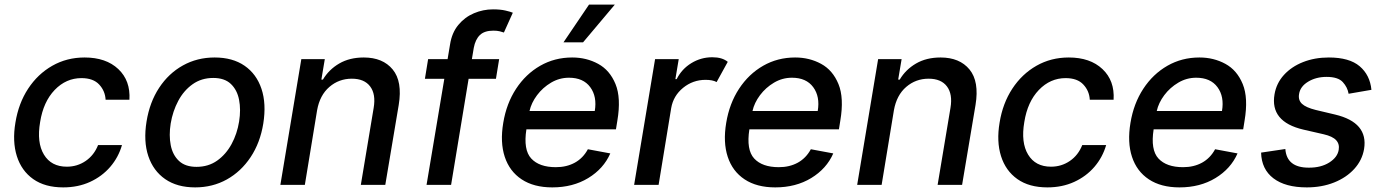

<svg xmlns="http://www.w3.org/2000/svg" viewBox="-20 -802 6002 833"><path d="M254.3 11Q175.1 11 124.1 -25Q73.2 -61.1 53.1 -124.6Q33 -188.2 46.9 -270.2Q60.4 -353.7 102.1 -417.3Q143.8 -480.8 206.9 -516.7Q269.9 -552.6 346.9 -552.6Q440 -552.6 493.3 -502.3Q546.5 -452.1 541.5 -369.3H438.2Q436.1 -407.7 410.2 -435.4Q384.2 -463.1 333.5 -463.1Q266.7 -463.1 217.3 -411.8Q168 -360.4 154.1 -272.7Q138.8 -183.6 170.6 -131.2Q202.4 -78.8 269.9 -78.8Q315.3 -78.8 351.7 -103.7Q388.1 -128.6 405.5 -172.6H509.2Q494 -119.7 458.3 -78.1Q422.6 -36.6 370.6 -12.8Q318.5 11 254.3 11Z M826.7 11Q748.6 11 696.7 -24.9Q644.9 -60.7 623.4 -125Q601.9 -189.3 615.8 -274.9Q629.3 -358.7 670.5 -421.2Q711.6 -483.7 773.6 -518.1Q835.6 -552.6 911.2 -552.6Q989.3 -552.6 1041.2 -516.7Q1093 -480.8 1114.5 -416.4Q1136 -351.9 1122.2 -265.6Q1108.7 -182.5 1067.3 -120.2Q1025.9 -57.9 964.1 -23.4Q902.3 11 826.7 11ZM832.7 -78.1Q883.9 -78.1 922.1 -105.1Q960.2 -132.1 984.6 -176.8Q1008.9 -221.6 1017.4 -274.9Q1025.6 -326.3 1017.2 -369.1Q1008.9 -411.9 981.5 -437.9Q954.2 -463.8 905.2 -463.8Q854 -463.8 815.7 -436.6Q777.3 -409.4 753.4 -364.5Q729.4 -319.6 720.5 -266Q712.4 -214.8 720.7 -172.2Q729 -129.6 756.4 -103.9Q783.7 -78.1 832.7 -78.1Z M1355.8 -323.9 1302.6 0H1196.4L1287.3 -545.5H1389.2L1374.3 -456.7H1381Q1407 -500.4 1451.9 -526.5Q1496.8 -552.6 1558.2 -552.6Q1641 -552.6 1683.8 -500.5Q1726.6 -448.5 1709.9 -346.9L1651.6 0H1545.5L1601.2 -334.2Q1611.2 -393.5 1585.9 -427Q1560.7 -460.6 1506.4 -460.6Q1450.6 -460.6 1409.1 -424.9Q1367.5 -389.2 1355.8 -323.9Z M2145.6 -545.5 2131.7 -460.2H2013.1L1937.1 0H1830.6L1907.7 -460.2H1823.5L1837.4 -545.5H1921.9L1932.5 -608.7Q1940.3 -659.8 1968.4 -693.7Q1996.4 -727.6 2036.2 -744.5Q2076 -761.4 2119 -761.4Q2151.3 -761.4 2173.1 -756.2Q2195 -751.1 2204.9 -746.8L2166.2 -660.9Q2159.1 -663.4 2148.1 -666.2Q2137.1 -669 2120.4 -669Q2081.7 -669 2062 -649.9Q2042.3 -630.7 2035.5 -594.5L2027.3 -545.5Z M2376.1 11Q2295.8 11 2243.3 -23.8Q2190.7 -58.6 2169.9 -121.6Q2149.1 -184.7 2163.4 -269.2Q2177.2 -353 2219.1 -416.9Q2261 -480.8 2323.7 -516.7Q2386.4 -552.6 2462.4 -552.6Q2524.5 -552.6 2575.1 -525Q2625.7 -497.5 2650.4 -437.3Q2675.1 -377.1 2658.4 -278.4L2652.3 -240.8H2263.8Q2250 -152 2284.8 -114.3Q2319.6 -76.7 2391.7 -76.7Q2438.2 -76.7 2473.9 -96.2Q2509.6 -115.8 2530.5 -154.5L2627.8 -136.4Q2598.7 -70 2532.1 -29.5Q2465.6 11 2376.1 11ZM2277.3 -320.3H2560.4Q2571 -382.8 2540.8 -423.8Q2510.7 -464.8 2448.5 -464.8Q2407 -464.8 2370.9 -443.5Q2334.9 -422.2 2310 -389Q2285.2 -355.8 2277.3 -320.3ZM2424.7 -618.3 2535.5 -782H2647.4L2509.6 -618.3Z M2731.2 0 2822.1 -545.5H2924.7L2910.2 -458.8H2915.8Q2937.9 -502.8 2979.6 -528.2Q3021.3 -553.6 3070.3 -553.6Q3113.6 -553.6 3137.4 -533.7L3089.1 -446Q3071.7 -455.6 3041.2 -455.6Q2986.2 -455.6 2943.7 -421Q2901.3 -386.4 2892 -333.1L2837.4 0Z M3343.4 11Q3263.1 11 3210.6 -23.8Q3158 -58.6 3137.3 -121.6Q3116.5 -184.7 3130.7 -269.2Q3144.5 -353 3186.4 -416.9Q3228.3 -480.8 3291 -516.7Q3353.7 -552.6 3429.7 -552.6Q3491.8 -552.6 3542.4 -525Q3593 -497.5 3617.7 -437.3Q3642.4 -377.1 3625.7 -278.4L3619.7 -240.8H3231.2Q3217.3 -152 3252.1 -114.3Q3286.9 -76.7 3359 -76.7Q3405.5 -76.7 3441.2 -96.2Q3476.9 -115.8 3497.9 -154.5L3595.2 -136.4Q3566.1 -70 3499.5 -29.5Q3432.9 11 3343.4 11ZM3244.7 -320.3H3527.7Q3538.4 -382.8 3508.2 -423.8Q3478 -464.8 3415.8 -464.8Q3374.3 -464.8 3338.2 -443.5Q3302.2 -422.2 3277.3 -389Q3252.5 -355.8 3244.7 -320.3Z M3858.3 -323.9 3805 0H3698.9L3789.8 -545.5H3891.7L3876.8 -456.7H3883.5Q3909.4 -500.4 3954.4 -526.5Q3999.3 -552.6 4060.7 -552.6Q4143.5 -552.6 4186.3 -500.5Q4229 -448.5 4212.4 -346.9L4154.1 0H4047.9L4103.7 -334.2Q4113.6 -393.5 4088.4 -427Q4063.2 -460.6 4008.9 -460.6Q3953.1 -460.6 3911.6 -424.9Q3870 -389.2 3858.3 -323.9Z M4524.1 11Q4445 11 4394 -25Q4343 -61.1 4323 -124.6Q4302.9 -188.2 4316.8 -270.2Q4330.3 -353.7 4372 -417.3Q4413.7 -480.8 4476.7 -516.7Q4539.8 -552.6 4616.8 -552.6Q4709.9 -552.6 4763.1 -502.3Q4816.4 -452.1 4811.4 -369.3H4708.1Q4706 -407.7 4680 -435.4Q4654.1 -463.1 4603.3 -463.1Q4536.6 -463.1 4487.2 -411.8Q4437.9 -360.4 4424 -272.7Q4408.7 -183.6 4440.5 -131.2Q4472.3 -78.8 4539.8 -78.8Q4585.2 -78.8 4621.6 -103.7Q4658 -128.6 4675.4 -172.6H4779.1Q4763.8 -119.7 4728.2 -78.1Q4692.5 -36.6 4640.4 -12.8Q4588.4 11 4524.1 11Z M5097.3 11Q5017 11 4964.5 -23.8Q4911.9 -58.6 4891.2 -121.6Q4870.4 -184.7 4884.6 -269.2Q4898.4 -353 4940.3 -416.9Q4982.2 -480.8 5044.9 -516.7Q5107.6 -552.6 5183.6 -552.6Q5245.7 -552.6 5296.3 -525Q5346.9 -497.5 5371.6 -437.3Q5396.3 -377.1 5379.6 -278.4L5373.6 -240.8H4985.1Q4971.2 -152 5006 -114.3Q5040.8 -76.7 5112.9 -76.7Q5159.4 -76.7 5195.1 -96.2Q5230.8 -115.8 5251.8 -154.5L5349.1 -136.4Q5320 -70 5253.4 -29.5Q5186.8 11 5097.3 11ZM4998.6 -320.3H5281.6Q5292.3 -382.8 5262.1 -423.8Q5231.9 -464.8 5169.7 -464.8Q5128.2 -464.8 5092.2 -443.5Q5056.1 -422.2 5031.2 -389Q5006.4 -355.8 4998.6 -320.3Z M5930 -412.3 5831 -395.2Q5826.3 -423.3 5805.8 -445.8Q5785.2 -468.4 5735.4 -468.4Q5689.6 -468.4 5655.4 -447.6Q5621.1 -426.8 5616.1 -394.2Q5611.5 -367.9 5628.6 -351.7Q5645.6 -335.6 5688.6 -324.9L5772.4 -305Q5916.9 -270.6 5898.1 -155.5Q5889.9 -106.9 5855.6 -69.2Q5821.4 -31.6 5768.1 -10.3Q5714.8 11 5649.5 11Q5556.5 11 5504.8 -28.4Q5453.1 -67.8 5451.3 -139.9L5556.5 -155.5Q5562.5 -74.6 5658 -74.6Q5710.9 -74.2 5747 -96.9Q5783 -119.7 5788 -152Q5792.3 -177.2 5776.8 -193.9Q5761.4 -210.6 5722.7 -219.5L5634.6 -239.7Q5489 -273.8 5509.6 -393.1Q5517.8 -441.1 5550.4 -476.9Q5583.1 -512.8 5633.5 -532.7Q5683.9 -552.6 5745 -552.6Q5834.2 -552.6 5878.9 -514.6Q5923.7 -476.6 5930 -412.3Z"/></svg>

Font: Inter UI Medium
Style: Italic
Weight: 500
Italic angle: 9.39999°
Designer: Rasmus Andersson
Foundry: rsms
Version: 3.2;8d6f07862